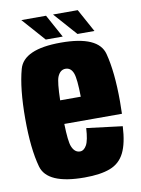

<svg xmlns="http://www.w3.org/2000/svg" viewBox="-84 -789 626 853"><g transform="rotate(-10 229.0 -363.0)"><path d="M228.5 5Q60 5 36.8 -78.8Q13.5 -162.5 13.5 -297Q13.5 -434.5 36.8 -519Q60 -603.5 227.5 -603.5Q397 -603.5 419.2 -518.5Q441.5 -433.5 441.5 -300.5Q441.5 -270 440.5 -245H180.5Q182.5 -165.5 192 -142.5Q204 -112.5 228.5 -112.5Q246 -112.5 258 -133.8Q270 -155 273 -210L434.5 -190Q430.5 -113.5 409.2 -71Q388 -28.5 344.2 -11.8Q300.5 5 228.5 5ZM180.5 -351.5H273.5Q272.5 -431.5 263 -457.5Q252.5 -485.5 228 -485.5Q203.5 -485.5 191.5 -456Q182.5 -433.5 180.5 -351.5ZM307.5 -628.5 215.5 -732.5H327L384 -628.5ZM164.5 -628.5 72.5 -732.5H184L241 -628.5Z"/></g></svg>

Font: Anybody Condensed ExtraBold
Style: Regular
Weight: 800
Width: 3
Designer: Tyler Finck
Foundry: Etcetera Type Company
Version: Version 1.010; ttfautohint (v1.8.3) -l 8 -r 50 -G 200 -x 14 